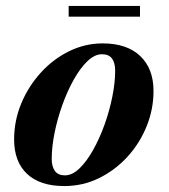

<svg xmlns="http://www.w3.org/2000/svg" viewBox="-20 -616 568 646"><path d="M211 -596H451V-560H211ZM196 10Q114.5 10 71 -31Q27.5 -72 27.5 -147Q27.5 -210 51.5 -267.8Q75.5 -325.5 117 -371.2Q158.5 -417 212.2 -443.5Q266 -470 325.5 -470Q407 -470 451.8 -427.5Q496.5 -385 496.5 -310Q496.5 -248 473.2 -190.8Q450 -133.5 408.5 -88.2Q367 -43 312.8 -16.5Q258.5 10 196 10ZM198.5 -26Q223 -26 247.2 -49.2Q271.5 -72.5 293.2 -111.2Q315 -150 331.8 -196.8Q348.5 -243.5 358 -291Q367.5 -338.5 367.5 -378.5Q367.5 -404 357 -418.8Q346.5 -433.5 323 -433.5Q298.5 -433.5 274.2 -410.2Q250 -387 228.2 -348.2Q206.5 -309.5 189.8 -262.8Q173 -216 163.5 -168.5Q154 -121 154 -81Q154 -55.5 164.8 -40.8Q175.5 -26 198.5 -26Z"/></svg>

Font: Bodoni* 06pt
Style: Bold Italic
Weight: 700
Italic angle: -13°
Version: Version 2.3